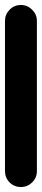

<svg xmlns="http://www.w3.org/2000/svg" viewBox="-20 -750 168 770"><path d="M0 -64H128V-666H0ZM64 -128Q37 -128 18.5 -109Q0 -90 0 -64Q0 -37 18.5 -18.5Q37 0 64 0Q90 0 109 -18.5Q128 -37 128 -64Q128 -90 109 -109Q90 -128 64 -128ZM64 -730Q37 -730 18.5 -711Q0 -692 0 -666Q0 -639 18.5 -620.5Q37 -602 64 -602Q90 -602 109 -620.5Q128 -639 128 -666Q128 -692 109 -711Q90 -730 64 -730Z"/></svg>

Font: Wavefont
Style: Bold
Weight: 700
Version: Version 3.004;gftools[0.9.33]